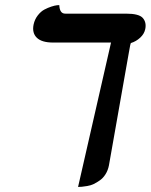

<svg xmlns="http://www.w3.org/2000/svg" viewBox="-20 -572 596 759"><path d="M488.8 -360.8 410.6 82Q406.7 101.6 397.2 116.7Q387.7 131.8 375.2 140.6Q362.8 149.4 350.8 155.3Q338.9 161.1 325 163.3Q311 165.5 303.5 166.3Q295.9 167 288.6 167L418.9 -403.8H189.9Q145 -403.8 125.5 -422.9Q106 -441.9 112.8 -475.1Q117.2 -495.6 129.4 -511.2Q141.6 -526.9 155.5 -534.2Q169.4 -541.5 182.9 -545.9Q196.3 -550.3 205.6 -551.3L214.4 -551.8Q215.8 -517.6 238.3 -518.1H478Q529.8 -518.1 544.7 -500.7Q559.6 -483.4 554.2 -457Q550.3 -438 534.2 -423.1Q518.1 -408.2 497.6 -401.9Q495.6 -401.9 488.8 -360.8Z"/></svg>

Font: Linux Libertine Slanted
Style: Semibold Slanted
Weight: 600
Designer: Philipp H. Poll
Foundry: Philipp H. Poll
Version: Version 5.1.1